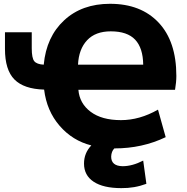

<svg xmlns="http://www.w3.org/2000/svg" viewBox="-20 -762 974 1001"><path d="M386.7 -424.8H726.6Q725.6 -511.7 684.6 -555.2Q643.6 -598.6 557.6 -598.6Q477.5 -598.6 434.1 -552.2Q390.6 -505.9 386.7 -424.8ZM576.2 11.7Q560.5 27.3 559.6 54.7Q559.6 103.5 619.1 104.5Q669.9 104.5 726.6 75.2L743.2 196.3Q680.7 219.7 612.3 218.8Q518.6 218.8 468.3 185.5Q418 152.3 418 90.8Q418 36.1 456.1 -3.9Q358.4 -28.3 291 -106Q223.6 -183.6 210 -294.9Q104.5 -297.9 55.2 -347.7Q5.9 -397.5 5.9 -506.8V-593.8H145.5V-510.7Q145.5 -459 158.7 -442.9Q171.9 -426.8 208 -424.8Q221.7 -570.3 314.5 -656.2Q407.2 -742.2 553.7 -742.2Q714.8 -742.2 807.1 -644Q899.4 -545.9 899.4 -366.2Q899.4 -334 892.6 -293.9H388.7Q394.5 -222.7 452.6 -179.2Q510.7 -135.7 610.4 -135.7Q708 -135.7 803.7 -190.4L843.8 -46.9Q721.7 11.7 577.1 11.7Z"/></svg>

Font: Gen Shin Gothic Heavy
Style: Bold
Weight: 900
Designer: [Source Han Sans]
Ryoko NISHIZUKA  (kana & ideographs); Paul D. Hunt (Latin, Greek & Cyrillic); Wenlong ZHANG  (bopomofo
Version: Version 1.002.20150607